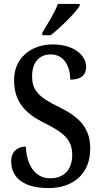

<svg xmlns="http://www.w3.org/2000/svg" viewBox="-20 -951 518 981"><path d="M196 -784V-771H239C290 -811 366 -886 387 -921V-931H276C259 -886 224 -830 196 -784ZM228 10C355 10 441 -64 441 -191C441 -296 388 -352 280 -405C174 -456 144 -492 144 -562C144 -631 179 -673 240 -673C308 -673 339 -610 339 -544C393 -544 420 -566 420 -610C420 -666 361 -724 249 -724C138 -724 52 -654 52 -543C52 -436 101 -375 208 -322C304 -274 349 -238 349 -160C349 -85 308 -40 236 -40C162 -40 116 -104 112 -202C68 -202 37 -175 37 -128C37 -50 92 10 228 10Z"/></svg>

Font: Noto Serif Devanagari Condensed Medium
Style: Regular
Weight: 500
Width: 3
Designer: Universal Thirst, Indian Type Foundry and the Monotype Design Team
Foundry: Monotype Imaging Inc.
Version: Version 2.004